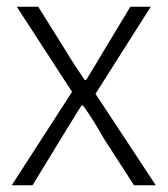

<svg xmlns="http://www.w3.org/2000/svg" viewBox="-20 -553 500 573"><path d="M15 0H77L163 -141C184 -174 203 -207 223 -238H228C250 -207 271 -174 289 -141L380 0H445L265 -273L430 -533H369L290 -402C272 -372 255 -343 237 -314H233C213 -343 194 -372 176 -402L94 -533H30L195 -279Z"/></svg>

Font: Source Han Sans SC Light
Style: Regular
Weight: 300
Designer: Ryoko NISHIZUKA (kana & ideographs); Paul D. Hunt (Latin, Greek & Cyrillic); Wenlong ZHANG (bopomofo); Sandoll Communica
Foundry: Adobe Systems Incorporated
Version: Version 1.004;PS 1.004;hotconv 1.0.82;makeotf.lib2.5.63406